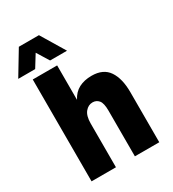

<svg xmlns="http://www.w3.org/2000/svg" viewBox="-227 -1041 1044 1159"><g transform="rotate(-30 295.0 -461.5)"><path d="M64 0V-710H234V-470Q256 -513 293.5 -532.5Q331 -552 382 -552Q463 -552 499.5 -498Q536 -444 536 -349V0H366V-318Q366 -371 349.5 -390.5Q333 -410 307 -410Q277 -410 255.5 -384Q234 -358 234 -304V0ZM-10 -757 90 -923H230L330 -757H212L160 -841L108 -757Z"/></g></svg>

Font: Geist Mono UltraBlack
Style: Regular
Weight: 900
Monospace: yes
Designer: Basement.studio, Andrés Briganti, Mateo Zaragoza
Foundry: Basement.studio, Vercel, Andrés Briganti, Guido Ferreyra, Mateo Zaragoza
Version: Version 1.400; ttfautohint (v1.8.4.7-5d5b)